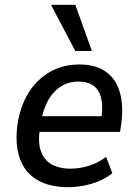

<svg xmlns="http://www.w3.org/2000/svg" viewBox="-20 -769 572 798"><path d="M264 9Q186 9 135 -21Q84 -51 63 -108.5Q42 -166 52 -247Q63 -325 97.5 -381.5Q132 -438 186.5 -469.5Q241 -501 310 -501Q378 -501 420 -471Q462 -441 478 -385.5Q494 -330 484 -254L479 -221H128L138 -286H419L400 -269Q409 -323 401 -358.5Q393 -394 369.5 -412Q346 -430 306 -430Q265 -430 233.5 -410Q202 -390 181 -353.5Q160 -317 151 -266L147 -240Q137 -184 148.5 -145.5Q160 -107 192 -87.5Q224 -68 273 -68Q311 -68 349.5 -80Q388 -92 421 -117L447 -49Q409 -19 360 -5Q311 9 264 9ZM293 -557 192 -749H293L362 -557Z"/></svg>

Font: Nunito Sans 10pt SemiCondensed SemiBold
Style: Italic
Weight: 600
Width: 4
Italic angle: -9°
Designer: Vernon Adams
Foundry: Vernon Adams
Version: Version 3.101;gftools[0.9.27]